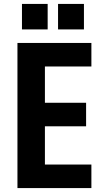

<svg xmlns="http://www.w3.org/2000/svg" viewBox="-20 -959 545 979"><path d="M446 -620V-740H69V0H446V-120H209V-315H419V-435H209V-620ZM92 -809H223V-939H92ZM276 -809H408V-939H276Z"/></svg>

Font: Malmofest SemiBold
Style: Regular
Weight: 600
Designer: Jonny Pinhorn (Poppins), Kolossal
Version: Version 1.004;Glyphs 3.1.2 (3151)